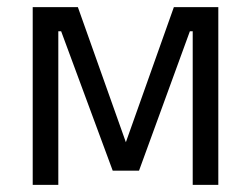

<svg xmlns="http://www.w3.org/2000/svg" viewBox="-20 -520 706 540"><path d="M594 -500V0H522V-432H514L371 -40H297L152 -432H144V0H72V-500H199L334 -120L469 -500Z"/></svg>

Font: Titillium Web[RUS by Daymarius]
Style: Regular
Weight: 400
Designer: Cyrillization by Daymarius
Foundry: Cyrillization by Daymarius
Version: Version 1.002 September 11, 2018